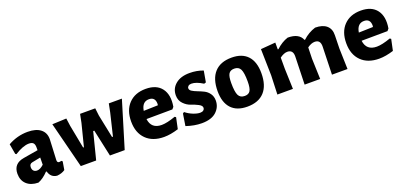

<svg xmlns="http://www.w3.org/2000/svg" viewBox="6 -1144 3819 1821"><g transform="rotate(-20 1916.0 -233.5)"><path d="M250 -478Q333 -478 379 -442.5Q425 -407 425 -341Q425 -324 420 -235Q415 -146 415 -132Q415 -106 435 -106Q444 -106 457 -110L468 -101L454 -18Q421 5 373 9Q310 3 292 -63H285Q235 -10 183 10Q109 9 66.5 -30Q24 -69 24 -136Q24 -239 132 -257L280 -282V-311Q280 -342 266.5 -355.5Q253 -369 223 -369Q164 -369 79 -315L69 -322L51 -425Q145 -478 250 -478ZM280 -208 194 -191Q164 -185 164 -152Q164 -128 176.5 -115Q189 -102 211 -102Q243 -102 279 -136Z M639 -471 650 -392 695 -158H703L760 -383L777 -468H930L939 -392L987 -158H996L1050 -383L1067 -468H1199L1057 0H908L849 -272H838L769 0H614L496 -465Z M1453 11Q1338 11 1272.5 -54Q1207 -119 1207 -233Q1207 -347 1270 -412.5Q1333 -478 1441 -478Q1550 -478 1600.5 -411Q1651 -344 1631 -228L1614 -208L1352 -206Q1365 -104 1470 -104Q1523 -104 1610 -135L1622 -127L1598 -14Q1518 11 1453 11ZM1437 -375Q1368 -375 1354 -288L1498 -292L1500 -306Q1500 -375 1437 -375Z M1884 -477Q1956 -477 2020 -453L2000 -340L1981 -334Q1914 -376 1866 -376Q1846 -376 1835 -366.5Q1824 -357 1824 -344Q1824 -326 1845 -313Q1866 -300 1896.5 -288.5Q1927 -277 1957.5 -262Q1988 -247 2009 -217.5Q2030 -188 2030 -147Q2030 -81 1980.5 -35Q1931 11 1833 11Q1759 11 1676 -17L1695 -137L1709 -147Q1742 -120 1782.5 -104Q1823 -88 1852 -88Q1874 -88 1885.5 -98Q1897 -108 1897 -123Q1897 -144 1864.5 -161Q1832 -178 1793.5 -190.5Q1755 -203 1722.5 -236.5Q1690 -270 1690 -321Q1690 -390 1742 -433.5Q1794 -477 1884 -477Z M2308 -478Q2414 -478 2469.5 -418Q2525 -358 2525 -243Q2525 -119 2465.5 -54Q2406 11 2293 11Q2187 11 2131.5 -49Q2076 -109 2076 -223Q2076 -347 2135.5 -412.5Q2195 -478 2308 -478ZM2297 -371Q2257 -371 2240.5 -344.5Q2224 -318 2224 -252Q2224 -162 2241.5 -127.5Q2259 -93 2304 -93Q2343 -93 2359.5 -119.5Q2376 -146 2376 -213Q2376 -302 2358.5 -336.5Q2341 -371 2297 -371Z M2748 -470V-401H2755Q2810 -453 2874 -474Q2988 -474 3017 -399H3023Q3078 -451 3151 -474Q3226 -474 3265.5 -439.5Q3305 -405 3303 -341L3300 -207L3306 0H3149L3157 -280Q3159 -349 3101 -349Q3066 -349 3026 -320L3023 -207L3030 0H2873L2881 -280Q2883 -349 2824 -349Q2790 -349 2748 -318V-207L2755 0H2598L2605 -191L2599 -458Z M3624 11Q3509 11 3443.5 -54Q3378 -119 3378 -233Q3378 -347 3441 -412.5Q3504 -478 3612 -478Q3721 -478 3771.5 -411Q3822 -344 3802 -228L3785 -208L3523 -206Q3536 -104 3641 -104Q3694 -104 3781 -135L3793 -127L3769 -14Q3689 11 3624 11ZM3608 -375Q3539 -375 3525 -288L3669 -292L3671 -306Q3671 -375 3608 -375Z"/></g></svg>

Font: Alegreya Sans SC ExtraBold
Style: Regular
Weight: 800
Designer: Juan Pablo del Peral
Foundry: Huerta Tipografica
Version: Version 2.007